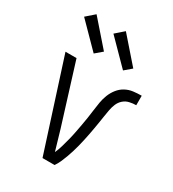

<svg xmlns="http://www.w3.org/2000/svg" viewBox="-184 -862 868 964"><g transform="rotate(30 250.0 -380.5)"><path d="M215 0 48 -520H112L220 -173Q228 -144 237 -115Q246 -86 254 -57Q264 -79 270.5 -102Q277 -125 283 -148Q289 -171 293.5 -194.5Q298 -218 302.5 -242Q307 -266 310.5 -289.5Q314 -313 317 -336.5Q320 -360 324 -384Q328 -408 337 -430.5Q346 -453 361 -472Q376 -491 397 -502.5Q418 -514 442 -517Q466 -520 490 -520V-465Q471 -465 451.5 -460.5Q432 -456 417.5 -443Q403 -430 395.5 -412Q388 -394 384.5 -374.5Q381 -355 378 -336Q375 -317 372 -297.5Q369 -278 365.5 -259Q362 -240 358.5 -221Q355 -202 350.5 -182.5Q346 -163 341.5 -144.5Q337 -126 331 -107Q325 -88 318.5 -70Q312 -52 304 -34Q296 -16 285 0ZM345 -583 211 -719 259 -761 385 -617ZM175 -583 41 -719 89 -761 215 -617Z"/></g></svg>

Font: Iosevka SS04 Light
Style: Regular
Weight: 300
Monospace: yes
Designer: Belleve Invis
Foundry: Belleve Invis
Version: Version 19.0.0; ttfautohint (v1.8.4)